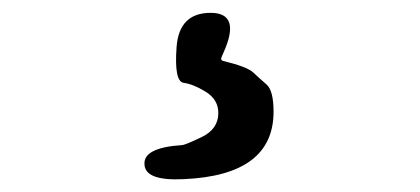

<svg xmlns="http://www.w3.org/2000/svg" viewBox="-20 -23 654 299"><path d="M266 256Q206 259 205 233Q203 207 263 203Q268 203 294 190.5Q320 178 320 153Q320 132 300.5 120Q281 108 266 106Q251 104 255 50Q259 -3 308 -3Q356 -3 328 59L325 66Q323 71 328 72Q365 81 374.5 90Q384 99 395 108.5Q406 118 406 151Q406 250 266 256Z"/></svg>

Font: Resource Han Rounded CN Medium
Style: Regular
Weight: 500
Designer: Cyano Hao (round all glyphs); Ryoko NISHIZUKA 西塚涼子 (kana, bopomofo & ideographs); Paul D. Hunt (Latin, Greek & Cyrillic)
Foundry: Cyano Hao
Version: 0.990